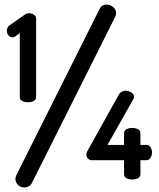

<svg xmlns="http://www.w3.org/2000/svg" viewBox="-20 -790 698 845"><path d="M103 -340Q89 -340 78 -345.5Q67 -351 67 -363V-645L48 -630Q41 -626 34 -626Q24 -626 17 -635Q10 -644 10 -654Q10 -662 13.5 -669Q17 -676 24 -680L91 -727Q98 -732 107 -732Q118 -732 128.5 -725.5Q139 -719 139 -709V-363Q139 -351 128 -345.5Q117 -340 103 -340ZM87 35Q70 35 59 23.5Q48 12 48 -2Q48 -10 51 -17L419 -752Q428 -770 449 -770Q464 -770 477.5 -759.5Q491 -749 491 -732Q491 -723 487 -716L120 16Q116 25 106.5 30Q97 35 87 35ZM561 0Q548 0 537 -5.5Q526 -11 526 -23V-85H385Q375 -85 367.5 -91.5Q360 -98 360 -110Q360 -117 364 -124L502 -372Q508 -382 516.5 -386.5Q525 -391 533 -391Q544 -391 557 -383.5Q570 -376 570 -364Q570 -359 567 -354L453 -152H526V-204Q526 -216 537 -221.5Q548 -227 561 -227Q576 -227 587 -221.5Q598 -216 598 -204V-152H626Q637 -152 643 -141.5Q649 -131 649 -118Q649 -106 642 -95.5Q635 -85 626 -85H598V-23Q598 -11 587 -5.5Q576 0 561 0Z"/></svg>

Font: Dosis ExtraLight SemiBold
Style: Regular
Weight: 600
Version: Version 3.001; ttfautohint (v1.8.2)